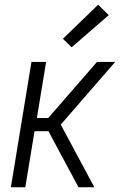

<svg xmlns="http://www.w3.org/2000/svg" viewBox="-20 -792 540 812"><path d="M26 0 113 -530H175L136 -293H184L390 -530H467L237 -265L379 0H312L297 -28L185 -237H126L87 0ZM283 -592 246 -628 395 -772 440 -728Z"/></svg>

Font: Iosevka Curly Light Oblique
Style: Regular
Weight: 300
Italic angle: -9°
Monospace: yes
Designer: Belleve Invis
Foundry: Belleve Invis
Version: Version 11.1.0; ttfautohint (v1.8.3)